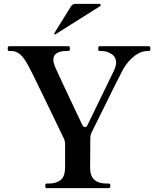

<svg xmlns="http://www.w3.org/2000/svg" viewBox="-20 -977 805 997"><path d="M222 0Q215 0 215 -13Q215 -24 222 -24H234Q271 -24 294 -41.5Q317 -59 318 -105V-231Q318 -244 312 -257Q273 -338 206.5 -475.5Q140 -613 129 -632Q103 -681 82.5 -696.5Q62 -712 40 -712H27Q20 -712 20 -725Q20 -737 27 -737H336Q343 -737 343 -725Q343 -712 336 -712H323Q293 -712 275 -701Q257 -690 257 -666Q257 -653 265 -632Q274 -609 407 -329Q413 -317 421 -317Q431 -317 435 -329L575 -617Q583 -639 583 -652Q583 -681 559 -696.5Q535 -712 508 -712H497Q490 -712 490 -725Q490 -737 497 -737H753Q761 -737 761 -725Q761 -712 753 -712H742Q714 -712 681 -688.5Q648 -665 620 -619Q608 -598 465 -308L455 -288Q449 -275 449 -262L448 -105Q448 -24 533 -24H545Q553 -24 553 -13Q553 0 545 0ZM500 -945Q503 -947 503 -950Q503 -957 496 -957H373Q357 -957 348 -943L269 -816Q262 -803 262 -803L261 -801Q261 -800 262 -799Q263 -798 265 -798L268 -799Z"/></svg>

Font: Shippori Mincho B1
Style: Bold
Weight: 700
Designer: FONTDASU
Foundry: FONTDASU / Google Inc. / but / Adobe
Version: Version 3.110; ttfautohint (v1.8.3)